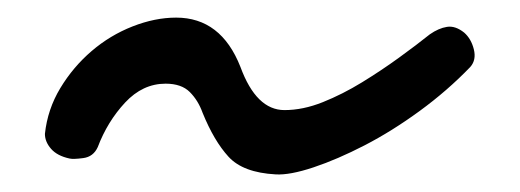

<svg xmlns="http://www.w3.org/2000/svg" viewBox="-20 -448 590 218"><path d="M253 -372Q271 -323 303 -323Q324 -323 346.5 -332Q369 -341 391 -354.5Q413 -368 433 -382.5Q453 -397 468 -409Q478 -416 487.5 -417.5Q497 -419 507 -411Q515 -404 518 -392Q521 -380 514 -372Q488 -345 456.5 -322Q425 -299 394 -283Q363 -267 336 -258Q309 -249 293 -250Q256 -252 239.5 -270Q223 -288 210 -320Q205 -334 195.5 -343.5Q186 -353 168 -353Q142 -353 122 -331.5Q102 -310 91 -281Q86 -270 74.5 -268.5Q63 -267 59 -268Q45 -271 38 -279Q31 -287 31 -296Q34 -324 48.5 -348Q63 -372 84 -390Q105 -408 130.5 -418Q156 -428 180 -428Q231 -428 253 -372Z"/></svg>

Font: Nanum Pen
Style: Regular
Weight: 400
Designer: Doo-yul Kwak; Hyunghwan Choi; Nicolas Noh;
Foundry: NHN Corporation
Version: Version 1.10